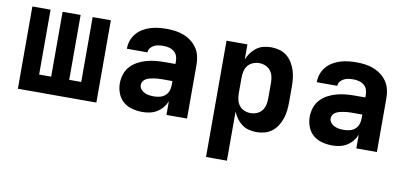

<svg xmlns="http://www.w3.org/2000/svg" viewBox="-69 -754 2539 1195"><g transform="rotate(10 1200.0 -156.5)"><path d="M52 0V-520H167V-110H243V-520H357V-110H433V-520H548V0Z M840 8Q808 8 776 0Q744 -8 719.5 -28.5Q695 -49 683 -80Q671 -111 671 -143Q671 -172 680 -200.5Q689 -229 708.5 -250.5Q728 -272 753.5 -286Q779 -300 807 -308Q835 -316 864 -319Q893 -322 922 -322H991V-341Q991 -358 984.5 -374.5Q978 -391 964 -401.5Q950 -412 933 -416Q916 -420 899 -420Q884 -420 869 -418Q854 -416 840.5 -409.5Q827 -403 817 -391Q807 -379 807 -364V-363H677V-366Q677 -392 686 -416.5Q695 -441 711.5 -460.5Q728 -480 750.5 -493.5Q773 -507 797.5 -514.5Q822 -522 847.5 -525Q873 -528 899 -528Q926 -528 953.5 -524.5Q981 -521 1007 -511Q1033 -501 1055 -484.5Q1077 -468 1092.5 -445.5Q1108 -423 1114.5 -396Q1121 -369 1121 -341V0H991V-86Q982 -64 966.5 -45.5Q951 -27 930.5 -14.5Q910 -2 886.5 3Q863 8 840 8ZM895 -100Q914 -100 932.5 -105Q951 -110 965 -122.5Q979 -135 985 -152.5Q991 -170 991 -189V-214H922Q910 -214 897.5 -213Q885 -212 873 -210Q861 -208 849 -205Q837 -202 826 -196Q815 -190 808 -179.5Q801 -169 801 -157Q801 -141 811 -129Q821 -117 835 -110.5Q849 -104 864.5 -102Q880 -100 895 -100Z M1279 215V-520H1411V-425Q1420 -447 1434.5 -467Q1449 -487 1468.5 -501.5Q1488 -516 1512 -522Q1536 -528 1561 -528Q1587 -528 1612.5 -521Q1638 -514 1658.5 -498Q1679 -482 1693 -459.5Q1707 -437 1715 -412.5Q1723 -388 1726 -362Q1729 -336 1729 -310V-210Q1729 -184 1726 -158Q1723 -132 1715 -107.5Q1707 -83 1693 -60.5Q1679 -38 1658.5 -22Q1638 -6 1612.5 1Q1587 8 1561 8Q1536 8 1512 2Q1488 -4 1468.5 -18.5Q1449 -33 1434.5 -53Q1420 -73 1411 -95V215ZM1504 -102Q1524 -102 1543.5 -110Q1563 -118 1575.5 -134Q1588 -150 1592.5 -170Q1597 -190 1597 -210V-310Q1597 -330 1592.5 -350Q1588 -370 1575.5 -386Q1563 -402 1543.5 -410Q1524 -418 1504 -418Q1484 -418 1464.5 -410Q1445 -402 1432.5 -386Q1420 -370 1415.5 -350Q1411 -330 1411 -310V-210Q1411 -190 1415.5 -170Q1420 -150 1432.5 -134Q1445 -118 1464.5 -110Q1484 -102 1504 -102Z M2040 8Q2008 8 1976 0Q1944 -8 1919.5 -28.5Q1895 -49 1883 -80Q1871 -111 1871 -143Q1871 -172 1880 -200.5Q1889 -229 1908.5 -250.5Q1928 -272 1953.5 -286Q1979 -300 2007 -308Q2035 -316 2064 -319Q2093 -322 2122 -322H2191V-341Q2191 -358 2184.5 -374.5Q2178 -391 2164 -401.5Q2150 -412 2133 -416Q2116 -420 2099 -420Q2084 -420 2069 -418Q2054 -416 2040.5 -409.5Q2027 -403 2017 -391Q2007 -379 2007 -364V-363H1877V-366Q1877 -392 1886 -416.5Q1895 -441 1911.5 -460.5Q1928 -480 1950.5 -493.5Q1973 -507 1997.5 -514.5Q2022 -522 2047.5 -525Q2073 -528 2099 -528Q2126 -528 2153.5 -524.5Q2181 -521 2207 -511Q2233 -501 2255 -484.5Q2277 -468 2292.5 -445.5Q2308 -423 2314.5 -396Q2321 -369 2321 -341V0H2191V-86Q2182 -64 2166.5 -45.5Q2151 -27 2130.5 -14.5Q2110 -2 2086.5 3Q2063 8 2040 8ZM2095 -100Q2114 -100 2132.5 -105Q2151 -110 2165 -122.5Q2179 -135 2185 -152.5Q2191 -170 2191 -189V-214H2122Q2110 -214 2097.5 -213Q2085 -212 2073 -210Q2061 -208 2049 -205Q2037 -202 2026 -196Q2015 -190 2008 -179.5Q2001 -169 2001 -157Q2001 -141 2011 -129Q2021 -117 2035 -110.5Q2049 -104 2064.5 -102Q2080 -100 2095 -100Z"/></g></svg>

Font: Iosevka Extrabold Extended
Style: Regular
Weight: 800
Width: 7
Monospace: yes
Designer: Belleve Invis
Foundry: Belleve Invis
Version: Version 32.5.0; ttfautohint (v1.8.4)